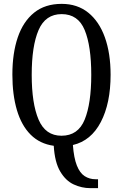

<svg xmlns="http://www.w3.org/2000/svg" viewBox="-20 -745 637 993"><path d="M446 228Q403 228 361.5 209Q320 190 291.5 142Q263 94 258 9Q186 -1 138.5 -48.5Q91 -96 67.5 -175.5Q44 -255 44 -359Q44 -470 72 -552Q100 -634 156.5 -679.5Q213 -725 299 -725Q380 -725 436.5 -679.5Q493 -634 522.5 -551.5Q552 -469 552 -358Q552 -211 501.5 -114Q451 -17 357 5Q362 72 377.5 111Q393 150 418 166Q443 182 474 182H487V228ZM298 -43Q384 -43 418 -126.5Q452 -210 452 -358Q452 -507 418 -589.5Q384 -672 299 -672Q215 -672 179.5 -589.5Q144 -507 144 -358Q144 -210 179.5 -126.5Q215 -43 298 -43Z"/></svg>

Font: Noto Serif Lao ExtraCondensed
Style: Regular
Weight: 400
Width: 2
Designer: Monotype Design Team
Foundry: Monotype Imaging Inc.
Version: Version 2.003; ttfautohint (v1.8.4.7-5d5b)